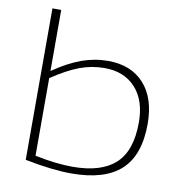

<svg xmlns="http://www.w3.org/2000/svg" viewBox="-83 -817 854 904"><g transform="rotate(10 344.0 -365.0)"><path d="M95 -16V-740H137V-448Q210 -498 271.5 -520Q333 -542 397 -542Q507 -542 569 -473.5Q631 -405 631 -282Q631 -132 553.5 -61Q476 10 317 10Q225 10 95 -16ZM137 -43Q190 -32 235 -27Q280 -22 317 -22Q454 -22 521.5 -84Q589 -146 589 -281Q589 -387 534.5 -446.5Q480 -506 386 -506Q325 -506 267.5 -484.5Q210 -463 137 -414Z"/></g></svg>

Font: Georama Extended ExtraLight
Style: Regular
Weight: 200
Width: 7
Designer: Jean-Baptiste Levee
Foundry: Production Type
Version: Version 1.000